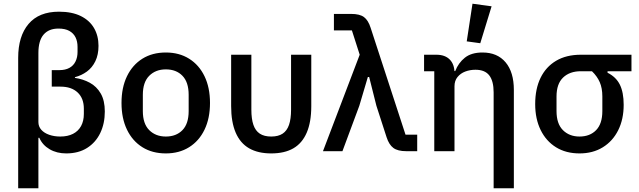

<svg xmlns="http://www.w3.org/2000/svg" viewBox="-20 -815 3447 1035"><path d="M78 200V-503Q78 -620 134 -686Q190 -752 298 -752Q368 -752 415.5 -728.5Q463 -705 487 -663.5Q511 -622 511 -568Q511 -520 494 -485Q477 -450 448 -429Q419 -408 384 -399V-395Q427 -389 464 -369Q501 -349 523 -311Q545 -273 545 -214Q545 -149 520.5 -98Q496 -47 449.5 -17.5Q403 12 337 12Q286 12 247.5 -10.5Q209 -33 192 -72H187V200ZM259 -348V-437H300Q332 -437 354 -449Q376 -461 387 -483.5Q398 -506 398 -535V-562Q398 -592 387 -614Q376 -636 353.5 -648.5Q331 -661 295 -661Q243 -661 215 -628.5Q187 -596 187 -529V-157Q187 -133 202.5 -115.5Q218 -98 245 -88.5Q272 -79 305 -79Q345 -79 373.5 -93.5Q402 -108 417 -135.5Q432 -163 432 -201V-229Q432 -285 398.5 -316.5Q365 -348 306 -348Z M874 12Q801 12 747.5 -21.5Q694 -55 664.5 -116Q635 -177 635 -260Q635 -343 664.5 -404Q694 -465 747.5 -498.5Q801 -532 874 -532Q946 -532 999.5 -498.5Q1053 -465 1082.5 -404Q1112 -343 1112 -260Q1112 -177 1082.5 -116Q1053 -55 999.5 -21.5Q946 12 874 12ZM874 -79Q930 -79 963.5 -113.5Q997 -148 997 -216V-304Q997 -372 963.5 -406.5Q930 -441 874 -441Q819 -441 784.5 -406.5Q750 -372 750 -304V-216Q750 -148 784.5 -113.5Q819 -79 874 -79Z M1335 -520V-224Q1335 -174 1346 -142Q1357 -110 1380.5 -94.5Q1404 -79 1442 -79Q1480 -79 1503.5 -94.5Q1527 -110 1538 -142Q1549 -174 1549 -224V-520H1658V-243Q1658 -157 1633.5 -100Q1609 -43 1561.5 -15.5Q1514 12 1442 12Q1371 12 1323 -15.5Q1275 -43 1250.5 -100Q1226 -157 1226 -243V-520Z M1919 -520 1877 -651H1780V-740H1873Q1919 -740 1942 -723Q1965 -706 1978 -665L2166 -89H2229V0H2170Q2124 0 2100.5 -17.5Q2077 -35 2064 -75L2009 -245L1970 -400H1963L1917 -245L1826 0H1721Z M2430 0H2321V-431H2266V-520H2332Q2379 -520 2404.5 -494Q2430 -468 2430 -422V-418L2388 -432H2434Q2451 -476 2486 -504Q2521 -532 2581 -532Q2661 -532 2705.5 -479Q2750 -426 2750 -330V200H2641V-317Q2641 -378 2617.5 -408.5Q2594 -439 2543 -439Q2514 -439 2488.5 -429.5Q2463 -420 2446.5 -400Q2430 -380 2430 -350ZM2630 -781 2569 -582 2496 -592 2527 -795Z M3384 -431H3255V-423Q3301 -400 3321.5 -358.5Q3342 -317 3342 -250Q3342 -172 3312.5 -113Q3283 -54 3229.5 -21Q3176 12 3104 12Q3031 12 2977.5 -21Q2924 -54 2894.5 -114Q2865 -174 2865 -254Q2865 -336 2894 -395.5Q2923 -455 2978 -487.5Q3033 -520 3111 -520H3384ZM3171 -431H3111Q3051 -431 3015.5 -397Q2980 -363 2980 -295V-216Q2980 -148 3014.5 -113.5Q3049 -79 3104 -79Q3160 -79 3193.5 -113.5Q3227 -148 3227 -216V-295Q3227 -340 3213 -372Q3199 -404 3171 -431Z"/></svg>

Font: IBM Plex Sans Medium
Style: Regular
Weight: 500
Designer: Mike Abbink, Paul van der Laan, Pieter van Rosmalen
Foundry: Bold Monday
Version: Version 3.201